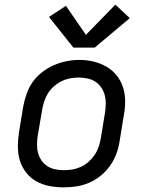

<svg xmlns="http://www.w3.org/2000/svg" viewBox="-20 -799 640 827"><path d="M253 8Q222 8 191.5 2Q161 -4 135.5 -18.5Q110 -33 92 -56.5Q74 -80 65.5 -108Q57 -136 57 -167.5Q57 -199 62 -230L80 -340Q85 -367 94.5 -394.5Q104 -422 121 -446Q138 -470 162 -488.5Q186 -507 212.5 -518.5Q239 -530 267 -535.5Q295 -541 323 -541Q354 -541 384 -533.5Q414 -526 439 -511.5Q464 -497 482.5 -474Q501 -451 510 -422.5Q519 -394 519 -362.5Q519 -331 513 -300L495 -190Q491 -163 481 -136Q471 -109 454 -85Q437 -61 413.5 -42Q390 -23 363 -11.5Q336 0 308 4Q280 8 253 8ZM254 -66Q273 -66 291.5 -69Q310 -72 328 -80Q346 -88 361 -101.5Q376 -115 387 -131Q398 -147 404.5 -165.5Q411 -184 414 -202L432 -312Q435 -332 435.5 -351Q436 -370 431.5 -388Q427 -406 416.5 -421.5Q406 -437 391 -447Q376 -457 357 -461Q338 -465 319 -465Q300 -465 281.5 -461.5Q263 -458 245.5 -449.5Q228 -441 213 -428Q198 -415 187.5 -398.5Q177 -382 171 -364Q165 -346 162 -328L143 -218Q140 -199 139.5 -179.5Q139 -160 143.5 -142Q148 -124 158 -109Q168 -94 183 -84Q198 -74 216.5 -70Q235 -66 254 -66ZM296 -594 191 -726 264 -774 350 -649 477 -779 539 -721 388 -594Z"/></svg>

Font: Iosevka Curly Extended Oblique
Style: Regular
Weight: 400
Width: 7
Italic angle: -9°
Monospace: yes
Designer: Belleve Invis
Foundry: Belleve Invis
Version: Version 11.1.0; ttfautohint (v1.8.3)